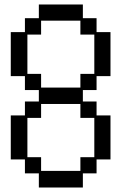

<svg xmlns="http://www.w3.org/2000/svg" viewBox="-20 -807 540 855"><path d="M91 -97H28V-293H91V-355H153V-406H91V-468H28V-664H91V-726H153V-787H349V-726H410V-664H472V-468H410V-406H349V-355H410V-293H472V-97H410V-35H349V28H153V-35H91ZM338 -417V-478H400V-653H338V-715H163V-653H102V-478H163V-417ZM163 -107V-46H338V-107H400V-282H338V-344H163V-282H102V-107Z"/></svg>

Font: DotGothic16
Style: Regular
Weight: 400
Designer: Fontworks Inc.
Foundry: Fontworks Inc.
Version: Version 1.100